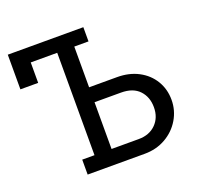

<svg xmlns="http://www.w3.org/2000/svg" viewBox="-129 -878 1042 1015"><g transform="rotate(-20 392.5 -370.0)"><path d="M748 -220Q748 -161 718 -110.5Q688 -60 635.5 -30Q583 0 517 0H196V-84H265V-660H116V-545H16V-740H441V-660H361V-431H518Q586 -431 638 -403.5Q690 -376 719 -328Q748 -280 748 -220ZM647 -215Q647 -273 612 -310Q577 -347 510 -347H361V-84H514Q574 -84 610.5 -120.5Q647 -157 647 -215Z"/></g></svg>

Font: Arvo
Style: Regular
Weight: 400
Designer: Anton Koovit (Cyrillic Expansion: Cyreal)
Foundry: Anton Koovit, Yassin Baggar
Version: Version 3.000